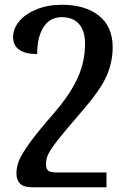

<svg xmlns="http://www.w3.org/2000/svg" viewBox="-20 -521 545 806"><path d="M453 -323Q453 -259 426.5 -200Q400 -141 324 -54Q254 27 223 66.5Q192 106 182.5 126.5Q173 147 173 167Q173 188 182.5 195.5Q192 203 218 203H427V265H112Q80 265 64.5 250Q49 235 49 207Q49 179 61 150.5Q73 122 107 75.5Q141 29 209 -49Q276 -127 306.5 -195Q337 -263 337 -338Q337 -392 311.5 -420.5Q286 -449 239 -449Q190 -449 163 -407.5Q136 -366 136 -294Q87 -294 61 -312Q35 -330 35 -366Q35 -401 61 -432Q87 -463 134 -482Q181 -501 240 -501Q338 -501 395.5 -455Q453 -409 453 -323Z"/></svg>

Font: Noto Serif Armenian Medium
Style: Regular
Weight: 500
Designer: Monotype Design team
Foundry: Monotype Imaging Inc.
Version: Version 1.000